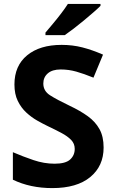

<svg xmlns="http://www.w3.org/2000/svg" viewBox="-20 -954 591 984"><path d="M511 -198Q511 -103 442.5 -46.5Q374 10 248 10Q135 10 46 -33V-174Q97 -152 151.5 -133.5Q206 -115 260 -115Q316 -115 339.5 -136.5Q363 -158 363 -191Q363 -218 344.5 -237Q326 -256 295 -272.5Q264 -289 224 -308Q199 -320 170 -336.5Q141 -353 114.5 -377.5Q88 -402 71 -437Q54 -472 54 -521Q54 -617 119 -670.5Q184 -724 296 -724Q352 -724 402.5 -711Q453 -698 508 -674L459 -556Q410 -576 371 -587Q332 -598 291 -598Q248 -598 225 -578Q202 -558 202 -526Q202 -488 236 -466Q270 -444 337 -412Q392 -386 430.5 -358Q469 -330 490 -292Q511 -254 511 -198ZM495 -924Q481 -910 458 -890Q435 -870 408.5 -848Q382 -826 356.5 -806.5Q331 -787 312 -774H213V-787Q229 -806 250.5 -831.5Q272 -857 293 -884.5Q314 -912 328 -934H495Z"/></svg>

Font: Noto Sans Bengali UI
Style: Bold
Weight: 700
Designer: Jelle Bosma - Monotype Design Team
Foundry: Monotype Imaging Inc.
Version: Version 2.003; ttfautohint (v1.8.4.7-5d5b)